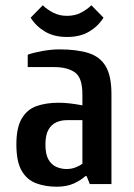

<svg xmlns="http://www.w3.org/2000/svg" viewBox="-20 -697 507 727"><path d="M195 10Q152 10 117 -3Q82 -16 62 -50.5Q42 -85 42 -150Q42 -214 62.5 -248.5Q83 -283 119 -295.5Q155 -308 202 -308Q225 -308 248.5 -305Q272 -302 292 -298V-340Q292 -403 263.5 -423Q235 -443 185 -443H85V-490Q108 -498 141.5 -504Q175 -510 205 -510Q270 -510 314 -496.5Q358 -483 380 -446.5Q402 -410 402 -340V0H320L308 -30H303Q286 -14 259 -2Q232 10 195 10ZM232 -57Q251 -57 267 -63.5Q283 -70 292 -77V-242H232Q212 -242 193.5 -234Q175 -226 163.5 -206Q152 -186 152 -150Q152 -113 163.5 -93Q175 -73 193.5 -65Q212 -57 232 -57ZM234 -557Q185 -557 151 -577Q117 -597 96 -630L142 -677Q157 -662 180.5 -649.5Q204 -637 234 -637Q264 -637 287.5 -649.5Q311 -662 326 -677L372 -630Q351 -597 317 -577Q283 -557 234 -557Z"/></svg>

Font: Cuprum SemiBold
Style: Regular
Weight: 600
Designer: Jovanny Lemonad
Foundry: Jovanny Lemonad
Version: Version 3.000